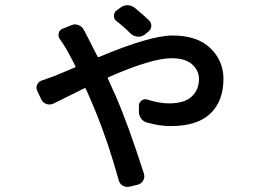

<svg xmlns="http://www.w3.org/2000/svg" viewBox="-20 -654 1040 743"><path d="M556.6 -575.2Q566.4 -566.4 565.4 -552.7Q564.5 -539.1 552.7 -530.3L539.1 -519.5Q526.4 -510.7 511.7 -512.2Q497.1 -513.7 486.3 -523.4Q460 -549.8 430.7 -572.3Q420.9 -580.1 420.9 -592.8Q420.9 -605.5 430.7 -613.3L445.3 -624Q458 -633.8 473.6 -633.8Q488.3 -633.8 501 -624Q530.3 -600.6 556.6 -575.2ZM210.9 -503.9Q204.1 -513.7 207.5 -526.4Q210.9 -539.1 222.7 -543L256.8 -556.6Q263.7 -559.6 270.5 -559.6Q277.3 -559.6 284.2 -556.6Q297.9 -550.8 304.7 -538.1Q312.5 -523.4 315.4 -517.6Q320.3 -508.8 326.7 -495.6Q333 -482.4 342.3 -464.8Q351.6 -447.3 357.4 -435.5Q359.4 -431.6 363.3 -433.6Q561.5 -516.6 647.5 -516.6Q743.2 -516.6 793.9 -467.8Q844.7 -418.9 844.7 -348.6Q844.7 -262.7 793.9 -214.4Q743.2 -166 639.6 -166Q598.6 -166 548.8 -179.7Q534.2 -183.6 525.4 -196.3Q516.6 -209 517.6 -224.6V-246.1Q518.6 -258.8 528.8 -265.6Q539.1 -272.5 550.8 -268.6Q596.7 -253.9 633.8 -253.9Q693.4 -253.9 721.7 -280.3Q750 -306.6 750 -348.6Q750 -380.9 723.6 -404.8Q697.3 -428.7 643.6 -428.7Q567.4 -428.7 400.4 -355.5Q396.5 -354.5 397.5 -349.6Q403.3 -336.9 413.1 -314.9Q422.9 -293 425.8 -287.1Q475.6 -173.8 537.1 18.6Q541 32.2 534.2 44.4Q527.3 56.6 513.7 60.5L481.4 68.4Q477.5 69.3 472.7 69.3Q463.9 69.3 455.1 64.5Q443.4 57.6 439.5 43.9Q394.5 -118.2 338.9 -249Q336.9 -254.9 327.1 -276.4Q317.4 -297.9 312.5 -309.6Q310.5 -314.5 306.6 -312.5Q293.9 -305.7 186.5 -252.9Q172.9 -247.1 159.7 -251.5Q146.5 -255.9 139.6 -269.5L124 -302.7Q121.1 -308.6 121.1 -314.9Q121.1 -321.3 124 -327.1Q129.9 -338.9 142.6 -342.8Q162.1 -349.6 186.5 -358.4Q193.4 -360.4 268.6 -392.6Q273.4 -393.6 271.5 -398.4Q252 -437.5 233.4 -469.7Q222.7 -487.3 210.9 -503.9Z"/></svg>

Font: Gen Jyuu Gothic L Monospace Medium
Style: Regular
Weight: 500
Designer: [Source Han Sans]
Ryoko NISHIZUKA  (kana & ideographs); Paul D. Hunt (Latin, Greek & Cyrillic); Wenlong ZHANG  (bopomofo
Version: Version 1.002.20150607